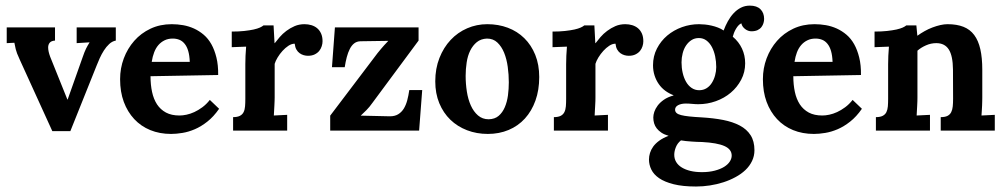

<svg xmlns="http://www.w3.org/2000/svg" viewBox="-20 -474 3645 697"><path d="M179.7 -326.7Q166 -325.7 160.4 -318.8Q154.8 -312 154.8 -301.8Q154.8 -294.4 156.7 -285.9Q158.7 -277.3 162.1 -268.1L224.6 -112.8H225.6L280.3 -267.1Q286.6 -285.6 292.2 -297.1Q297.9 -308.6 304.7 -319.3V-320.3L258.3 -317.4V-374.5H400.4V-326.7Q387.2 -324.2 376.5 -314.2Q365.7 -304.2 357.2 -290.8Q348.6 -277.3 342 -262.7Q335.4 -248 331.1 -236.8L235.4 2H169.9L51.8 -257.3Q45.4 -271 42 -280Q38.6 -289.1 37.1 -295.4Q35.6 -301.8 34.7 -306.9Q33.7 -312 32.2 -318.8L4.4 -317.4V-374.5H179.7Z M606.9 -334Q590.3 -334 577.4 -327.6Q564.5 -321.3 554.9 -310.3Q545.4 -299.3 539.6 -283.9Q533.7 -268.6 530.8 -249.5H668.9Q668 -272.9 663.3 -288.8Q658.7 -304.7 650.4 -314.9Q642.1 -325.2 631.1 -329.6Q620.1 -334 606.9 -334ZM772 -201.7 526.4 -197.3Q526.4 -166.5 532 -140.4Q537.6 -114.3 550 -95.2Q562.5 -76.2 582.5 -65.4Q602.5 -54.7 631.8 -54.7Q643.1 -54.7 657 -57.6Q670.9 -60.5 685.3 -67.1Q699.7 -73.7 714.4 -84.5Q729 -95.2 741.7 -111.3L775.4 -79.1Q755.4 -50.3 732.7 -32.5Q710 -14.6 687.3 -4.9Q664.6 4.9 642.3 8.5Q620.1 12.2 601.1 12.2Q559.6 12.2 525.6 -1.7Q491.7 -15.6 467.3 -41.7Q442.9 -67.9 429.4 -104.2Q416 -140.6 416 -186.5Q416 -226.1 429.4 -262Q442.9 -297.9 467.3 -325.7Q491.7 -353.5 526.4 -369.9Q561 -386.2 603.5 -386.2Q624 -386.2 644.8 -382.6Q665.5 -378.9 684.3 -370.4Q703.1 -361.8 719.5 -347.9Q735.8 -334 747.3 -313.5Q758.8 -293 765.6 -265.4Q772.5 -237.8 772 -201.7Z M1085.4 -386.2Q1098.6 -386.2 1110.6 -382.6Q1122.6 -378.9 1131.3 -371.6Q1140.1 -364.3 1145.5 -352.5Q1150.9 -340.8 1150.9 -324.2Q1150.9 -315.4 1147.9 -306.2Q1145 -296.9 1138.9 -289.3Q1132.8 -281.7 1122.6 -276.6Q1112.3 -271.5 1098.1 -271.5Q1090.3 -271.5 1082.5 -273.7Q1074.7 -275.9 1067.9 -280.8Q1061 -285.6 1056.2 -293.9Q1051.3 -302.2 1049.8 -315.4Q1038.6 -315.4 1027.1 -307.9Q1015.6 -300.3 1005.6 -289.3Q995.6 -278.3 987.8 -265.4Q980 -252.4 977.1 -242.2V-120.1Q977.1 -114.7 976.8 -107.2Q976.6 -99.6 976.1 -90.8Q975.6 -82 975.1 -72.8Q974.6 -63.5 974.1 -54.7L1022.5 -57.1V0H826.2V-48.8Q841.8 -48.8 850.8 -53.5Q859.9 -58.1 864.3 -66.9Q868.7 -75.7 869.6 -87.9Q870.6 -100.1 870.6 -115.2V-241.2Q870.6 -254.9 871.3 -271.5Q872.1 -288.1 873.5 -304.7L821.3 -302.7V-359.4Q847.2 -359.4 866.9 -361.6Q886.7 -363.8 900.9 -366.9Q915 -370.1 923.6 -374Q932.1 -377.9 936.5 -381.8H973.1L976.6 -317.4H977.5Q984.9 -327.1 995.4 -339.4Q1005.9 -351.6 1019.5 -361.8Q1033.2 -372.1 1049.6 -379.2Q1065.9 -386.2 1085.4 -386.2Z M1178.7 0V-54.2L1350.6 -281.2Q1356.9 -289.1 1363.3 -296.6Q1369.6 -304.2 1374.8 -309.8Q1379.9 -315.4 1384 -319.6Q1388.2 -323.7 1389.2 -325.2V-325.7L1288.1 -324.2Q1274.9 -323.7 1265.6 -316.4Q1256.3 -309.1 1249.8 -296.1Q1243.2 -283.2 1238.8 -266.4Q1234.4 -249.5 1231.4 -230H1185.1L1195.8 -374.5H1499.5V-326.7L1332 -100.6Q1321.3 -85.4 1310.5 -74.5Q1299.8 -63.5 1290 -54.7V-54.2L1395.5 -51.8Q1413.1 -51.8 1425.3 -59.1Q1437.5 -66.4 1445.6 -79.3Q1453.6 -92.3 1458.3 -109.6Q1462.9 -127 1465.8 -147H1512.7L1501.5 0Z M1747.6 -334Q1725.6 -333 1710.9 -321Q1696.3 -309.1 1687 -290.3Q1677.7 -271.5 1674.1 -247.3Q1670.4 -223.1 1670.4 -198.7Q1670.4 -169.9 1674.8 -141.6Q1679.2 -113.3 1689.2 -91.1Q1699.2 -68.8 1715.3 -54.9Q1731.4 -41 1753.9 -41Q1776.4 -41.5 1790.3 -53.5Q1804.2 -65.4 1812.5 -84.7Q1820.8 -104 1824 -127.7Q1827.1 -151.4 1827.1 -175.3Q1827.1 -203.1 1823.2 -231.4Q1819.3 -259.8 1810.1 -282.5Q1800.8 -305.2 1785.6 -319.6Q1770.5 -334 1747.6 -334ZM1749 -386.2Q1789.1 -386.2 1823.5 -373.3Q1857.9 -360.4 1883.3 -335.4Q1908.7 -310.5 1923.1 -274.9Q1937.5 -239.3 1937.5 -194.3Q1937.5 -147 1923.8 -108.9Q1910.2 -70.8 1885.5 -43.7Q1860.8 -16.6 1826.4 -2.2Q1792 12.2 1751 12.2Q1710.4 12.2 1675.5 -1.2Q1640.6 -14.6 1615 -39.3Q1589.4 -64 1574.7 -99.4Q1560.1 -134.8 1560.1 -178.7Q1560.1 -225.1 1575.2 -263.4Q1590.3 -301.8 1616 -329.1Q1641.6 -356.4 1676 -371.3Q1710.4 -386.2 1749 -386.2Z M2250 -386.2Q2263.2 -386.2 2275.1 -382.6Q2287.1 -378.9 2295.9 -371.6Q2304.7 -364.3 2310.1 -352.5Q2315.4 -340.8 2315.4 -324.2Q2315.4 -315.4 2312.5 -306.2Q2309.6 -296.9 2303.5 -289.3Q2297.4 -281.7 2287.1 -276.6Q2276.9 -271.5 2262.7 -271.5Q2254.9 -271.5 2247.1 -273.7Q2239.3 -275.9 2232.4 -280.8Q2225.6 -285.6 2220.7 -293.9Q2215.8 -302.2 2214.4 -315.4Q2203.1 -315.4 2191.7 -307.9Q2180.2 -300.3 2170.2 -289.3Q2160.2 -278.3 2152.3 -265.4Q2144.5 -252.4 2141.6 -242.2V-120.1Q2141.6 -114.7 2141.4 -107.2Q2141.1 -99.6 2140.6 -90.8Q2140.1 -82 2139.6 -72.8Q2139.2 -63.5 2138.7 -54.7L2187 -57.1V0H1990.7V-48.8Q2006.3 -48.8 2015.4 -53.5Q2024.4 -58.1 2028.8 -66.9Q2033.2 -75.7 2034.2 -87.9Q2035.2 -100.1 2035.2 -115.2V-241.2Q2035.2 -254.9 2035.9 -271.5Q2036.6 -288.1 2038.1 -304.7L1985.8 -302.7V-359.4Q2011.7 -359.4 2031.5 -361.6Q2051.3 -363.8 2065.4 -366.9Q2079.6 -370.1 2088.1 -374Q2096.7 -377.9 2101.1 -381.8H2137.7L2141.1 -317.4H2142.1Q2149.4 -327.1 2159.9 -339.4Q2170.4 -351.6 2184.1 -361.8Q2197.8 -372.1 2214.1 -379.2Q2230.5 -386.2 2250 -386.2Z M2528.3 41.5Q2519.5 41.5 2509.8 41Q2500 40.5 2490 39.8Q2480 39.1 2470 38.1Q2460 37.1 2452.1 35.6Q2439.5 45.4 2433.6 60.1Q2427.7 74.7 2427.7 87.9Q2427.7 102.5 2434.8 114.3Q2441.9 126 2455.1 134Q2468.3 142.1 2486.6 146.5Q2504.9 150.9 2528.3 150.9Q2554.2 150.9 2574.7 145.5Q2595.2 140.1 2608.9 131.6Q2622.6 123 2629.4 112.3Q2636.2 101.6 2636.2 90.8Q2636.2 67.9 2609.9 56.2Q2583.5 44.4 2528.3 41.5ZM2517.1 -335.9Q2502 -335.9 2490.5 -328.6Q2479 -321.3 2470.7 -309.1Q2462.4 -296.9 2458.3 -280.8Q2454.1 -264.6 2454.1 -247.6Q2454.1 -227.5 2458.3 -209.5Q2462.4 -191.4 2470.5 -177.2Q2478.5 -163.1 2490.7 -154.8Q2502.9 -146.5 2518.1 -146.5Q2533.2 -146.5 2544.7 -153.6Q2556.2 -160.6 2564 -172.9Q2571.8 -185.1 2575.9 -200.2Q2580.1 -215.3 2580.1 -230.5Q2580.1 -250.5 2576.2 -269.3Q2572.3 -288.1 2564.5 -303Q2556.6 -317.9 2544.7 -326.9Q2532.7 -335.9 2517.1 -335.9ZM2707.5 -360.4Q2702.1 -360.4 2696 -362.5Q2689.9 -364.7 2684.8 -368.7Q2679.7 -372.6 2676 -377.9Q2672.4 -383.3 2671.4 -389.2Q2666.5 -387.7 2661.4 -382.3Q2656.2 -377 2651.9 -369.6Q2647.5 -362.3 2644.5 -354.5Q2641.6 -346.7 2640.1 -340.8Q2662.1 -322.3 2673.6 -297.6Q2685.1 -272.9 2685.1 -244.1Q2685.1 -211.9 2670.7 -184.6Q2656.2 -157.2 2632.8 -137.5Q2609.4 -117.7 2578.6 -106.7Q2547.9 -95.7 2515.1 -95.7Q2504.9 -95.7 2492.9 -96.9Q2481 -98.1 2469.7 -98.1Q2453.1 -98.1 2441.9 -92.3Q2430.7 -86.4 2430.7 -75.7Q2430.7 -68.8 2435.8 -64Q2440.9 -59.1 2452.4 -56.2Q2463.9 -53.2 2482.2 -51.3Q2500.5 -49.3 2526.9 -47.9Q2569.8 -45.4 2605 -38.6Q2640.1 -31.7 2665.5 -18.3Q2690.9 -4.9 2704.8 16.8Q2718.8 38.6 2718.8 71.3Q2718.8 92.3 2710 110.6Q2701.2 128.9 2686 143.3Q2670.9 157.7 2650.1 168.9Q2629.4 180.2 2606 187.7Q2582.5 195.3 2557.1 199.2Q2531.7 203.1 2506.8 203.1Q2458.5 203.1 2425.5 194.8Q2392.6 186.5 2372.8 172.9Q2353 159.2 2344.5 141.6Q2335.9 124 2335.9 105Q2335.9 93.3 2339.6 81.3Q2343.3 69.3 2351.3 58.1Q2359.4 46.9 2373 36.9Q2386.7 26.9 2407.2 19Q2391.6 14.6 2381.1 7.6Q2370.6 0.5 2364 -8.1Q2357.4 -16.6 2354.5 -26.6Q2351.6 -36.6 2351.6 -47.4Q2351.6 -56.6 2355.2 -67.9Q2358.9 -79.1 2367.4 -90.6Q2376 -102.1 2389.9 -111.8Q2403.8 -121.6 2424.8 -127.4V-128.4Q2408.2 -134.8 2394.8 -144.8Q2381.3 -154.8 2371.6 -168.7Q2361.8 -182.6 2356.2 -200Q2350.6 -217.3 2350.6 -237.3Q2350.6 -270 2364.7 -297.6Q2378.9 -325.2 2402.3 -345Q2425.8 -364.7 2455.8 -375.5Q2485.8 -386.2 2517.6 -386.2Q2527.3 -386.2 2539.1 -385Q2550.8 -383.8 2562.7 -381.1Q2574.7 -378.4 2586.2 -374Q2597.7 -369.6 2606.9 -363.3Q2613.3 -380.4 2622.1 -396.5Q2630.9 -412.6 2642.8 -425.5Q2654.8 -438.5 2669.4 -446Q2684.1 -453.6 2702.1 -453.6Q2727.5 -453.6 2740.7 -440.4Q2753.9 -427.2 2753.9 -405.3Q2753.9 -398.4 2751.7 -390.6Q2749.5 -382.8 2744.4 -376Q2739.3 -369.1 2730.2 -364.7Q2721.2 -360.4 2707.5 -360.4Z M2940.4 -334Q2923.8 -334 2910.9 -327.6Q2897.9 -321.3 2888.4 -310.3Q2878.9 -299.3 2873 -283.9Q2867.2 -268.6 2864.3 -249.5H3002.4Q3001.5 -272.9 2996.8 -288.8Q2992.2 -304.7 2983.9 -314.9Q2975.6 -325.2 2964.6 -329.6Q2953.6 -334 2940.4 -334ZM3105.5 -201.7 2859.9 -197.3Q2859.9 -166.5 2865.5 -140.4Q2871.1 -114.3 2883.5 -95.2Q2896 -76.2 2916 -65.4Q2936 -54.7 2965.3 -54.7Q2976.6 -54.7 2990.5 -57.6Q3004.4 -60.5 3018.8 -67.1Q3033.2 -73.7 3047.9 -84.5Q3062.5 -95.2 3075.2 -111.3L3108.9 -79.1Q3088.9 -50.3 3066.2 -32.5Q3043.5 -14.6 3020.8 -4.9Q2998 4.9 2975.8 8.5Q2953.6 12.2 2934.6 12.2Q2893.1 12.2 2859.1 -1.7Q2825.2 -15.6 2800.8 -41.7Q2776.4 -67.9 2762.9 -104.2Q2749.5 -140.6 2749.5 -186.5Q2749.5 -226.1 2762.9 -262Q2776.4 -297.9 2800.8 -325.7Q2825.2 -353.5 2859.9 -369.9Q2894.5 -386.2 2937 -386.2Q2957.5 -386.2 2978.3 -382.6Q2999 -378.9 3017.8 -370.4Q3036.6 -361.8 3053 -347.9Q3069.3 -334 3080.8 -313.5Q3092.3 -293 3099.1 -265.4Q3106 -237.8 3105.5 -201.7Z M3545.9 -120.1Q3545.9 -114.7 3545.7 -107.2Q3545.4 -99.6 3545.2 -90.8Q3544.9 -82 3544.2 -72.8Q3543.5 -63.5 3543 -54.7L3591.3 -57.1V0H3395V-48.8Q3411.1 -48.8 3419.9 -53.5Q3428.7 -58.1 3433.1 -66.9Q3437.5 -75.7 3438.7 -87.9Q3439.9 -100.1 3439.9 -115.2L3439.5 -221.7Q3439 -271.5 3424.3 -294.4Q3409.7 -317.4 3378.9 -317.4Q3359.4 -317.4 3341.3 -309.3Q3323.2 -301.3 3310.5 -290V-120.1Q3310.5 -114.7 3310.3 -107.2Q3310.1 -99.6 3309.6 -90.8Q3309.1 -82 3308.6 -72.8Q3308.1 -63.5 3307.6 -54.7L3356 -57.1V0H3159.7V-48.8Q3175.3 -48.8 3184.3 -53.5Q3193.4 -58.1 3197.8 -66.9Q3202.1 -75.7 3203.1 -87.9Q3204.1 -100.1 3204.1 -115.2V-241.2Q3204.1 -254.9 3204.8 -271.5Q3205.6 -288.1 3207 -304.7L3154.8 -302.7V-359.4Q3180.7 -359.4 3200.4 -361.6Q3220.2 -363.8 3234.4 -366.9Q3248.5 -370.1 3257.1 -374Q3265.6 -377.9 3270 -381.8H3306.6L3310.1 -344.7H3311Q3322.3 -353 3336.2 -360.8Q3350.1 -368.7 3365 -374.3Q3379.9 -379.9 3394 -383.1Q3408.2 -386.2 3419.4 -386.2Q3453.6 -386.2 3477.5 -376.7Q3501.5 -367.2 3516.6 -346.9Q3531.7 -326.7 3538.8 -295.4Q3545.9 -264.2 3545.9 -220.7Z"/></svg>

Font: Parastoo Print
Style: Print-Bold
Weight: 700
Foundry: Saber Rastikerdar (saber.rastikerdar@gmail.com)
Version: Version 1.0.0-alpha3